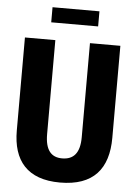

<svg xmlns="http://www.w3.org/2000/svg" viewBox="-58 -895 672 950"><g transform="rotate(5 278.0 -420.5)"><path d="M164 -776H397V-851H164ZM276 10C442 10 515 -79 515 -233V-690H364V-223C364 -144 333 -110 276 -110C222 -110 192 -144 192 -223V-690H41V-228C41 -79 113 10 276 10Z"/></g></svg>

Font: Decalotype
Style: Bold
Weight: 700
Designer: Alfredo Marco Pradil
Foundry: Alfredo Marco Pradil
Version: Version 1.0